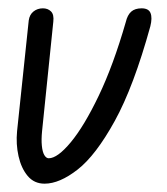

<svg xmlns="http://www.w3.org/2000/svg" viewBox="-20 -436 402 461"><path d="M87 5Q62 5 46.5 -13.5Q31 -32 24.5 -61Q18 -90 21 -121L49 -387Q51 -401 60.5 -408.5Q70 -416 83 -416Q95 -416 102.5 -408.5Q110 -401 108 -384L81 -121Q79 -101 80.5 -86Q82 -71 86.5 -63.5Q91 -56 97 -56Q118 -56 150 -94.5Q182 -133 217 -206Q252 -279 282 -383Q286 -400 295 -408Q304 -416 320 -416Q337 -416 341.5 -404.5Q346 -393 341 -373Q301 -228 255.5 -145.5Q210 -63 166.5 -29Q123 5 87 5Z"/></svg>

Font: Edu NSW ACT Foundation
Style: Regular
Weight: 400
Designer: Tina and Corey Anderson
Foundry: Google for Education
Version: Version 1.003